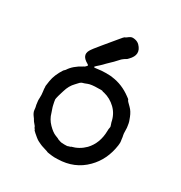

<svg xmlns="http://www.w3.org/2000/svg" viewBox="-162 -770 871 922"><g transform="rotate(30 273.5 -309.0)"><path d="M347 -638Q385 -599 343 -557Q337 -550 332.5 -548Q328 -546 319.5 -539.5Q311 -533 308.5 -529.5Q306 -526 301.5 -522Q297 -518 294 -514Q291 -510 276.5 -496.5Q262 -483 259 -479.5Q256 -476 249.5 -469.5Q243 -463 238 -458.5Q233 -454 224.5 -446.5Q216 -439 218.5 -437Q221 -435 239.5 -438Q258 -441 280.5 -441Q303 -441 306 -440.5Q309 -440 318 -439Q375 -432 425 -395Q439 -385 438.5 -384Q438 -383 439.5 -380.5Q441 -378 443.5 -375Q446 -372 461.5 -357Q477 -342 487 -316.5Q497 -291 497 -286.5Q497 -282 499 -274Q501 -266 501 -248Q501 -230 503 -223Q505 -216 506 -204.5Q507 -193 508 -190.5Q509 -188 507 -170Q495 -85 440 -30Q380 31 288 33Q266 34 257 32.5Q248 31 238 30Q228 29 224 26Q222 25 205 20Q188 15 181.5 11.5Q175 8 168 5Q161 2 150 -7Q139 -16 134 -20.5Q129 -25 125 -29Q121 -33 122 -33.5Q123 -34 119 -38.5Q115 -43 115 -45.5Q115 -48 106.5 -57.5Q98 -67 95 -73Q92 -79 87 -85Q74 -102 73 -115.5Q72 -129 70 -135.5Q68 -142 68 -146.5Q68 -151 66.5 -157.5Q65 -164 66 -179.5Q67 -195 64.5 -212.5Q62 -230 62.5 -232.5Q63 -235 62.5 -238Q62 -241 61.5 -241Q61 -241 66 -272Q72 -309 98 -349L99 -350L107 -358Q127 -390 172 -414Q178 -417 180 -418.5Q182 -420 181.5 -420.5Q181 -421 183 -422Q194 -429 183 -435Q139 -459 158 -493Q165 -506 198.5 -546Q232 -586 252 -610.5Q272 -635 273.5 -634.5Q275 -634 283 -639.5Q291 -645 291 -645.5Q291 -646 299 -650Q307 -654 322 -651Q337 -648 347 -638ZM311 -358Q308 -360 287 -359Q248 -359 231 -352Q214 -345 210 -344.5Q206 -344 200 -340Q194 -336 192.5 -333.5Q191 -331 180 -320Q158 -298 148 -263Q145 -251 144 -250Q143 -249 138.5 -231.5Q134 -214 134 -210Q134 -206 136 -196.5Q138 -187 139 -182.5Q140 -178 140.5 -176Q141 -174 142 -170.5Q143 -167 144.5 -163Q146 -159 151 -144Q159 -114 182 -90.5Q205 -67 223.5 -60Q242 -53 242 -52Q242 -51 246.5 -50Q251 -49 256.5 -46.5Q262 -44 280.5 -44Q299 -44 300 -45.5Q301 -47 307 -48Q313 -49 312.5 -50Q312 -51 313 -51Q354 -61 384 -91Q426 -135 427 -205Q427 -215 428 -218Q431 -227 428 -234Q425 -241 423 -249Q415 -291 386.5 -318.5Q358 -346 321 -355Q316 -356 315 -356L310 -358Z"/></g></svg>

Font: TT2020 Style E
Style: Regular
Weight: 400
Version: Version 00.2